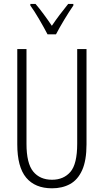

<svg xmlns="http://www.w3.org/2000/svg" viewBox="-20 -969 540 998"><path d="M429.7 -713.9V-219.2Q429.7 -134.8 407 -84.5Q384.3 -34.2 344 -12.2Q303.7 9.8 250.5 9.8Q162.6 9.8 116.2 -45.4Q69.8 -100.6 69.8 -219.2V-713.9H117.7V-221.7Q117.7 -120.1 152.6 -77.4Q187.5 -34.7 250.5 -34.7Q310.5 -34.7 345.9 -75.4Q381.3 -116.2 381.3 -222.2V-713.9ZM227.1 -790.5Q208.5 -826.2 183.1 -869.6Q157.7 -913.1 137.7 -940.4V-948.7H164.6Q183.6 -926.8 206.5 -895.8Q229.5 -864.7 249.5 -835Q271 -866.7 290 -891.8Q309.1 -917 334.5 -948.7H361.3V-940.4Q339.4 -908.7 314.2 -866.9Q289.1 -825.2 271 -790.5Z"/></svg>

Font: Open Sans Condensed Light
Style: Regular
Weight: 300
Width: 3
Designer: Monotype Design Team
Foundry: Monotype Imaging Inc.
Version: Version 3.003; ttfautohint (v1.8.4)